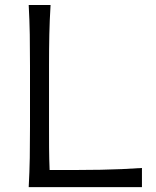

<svg xmlns="http://www.w3.org/2000/svg" viewBox="-20 -764 636 784"><path d="M97.2 0Q100.6 -62.5 101.6 -120.1Q102.5 -177.7 102.5 -246.6V-495.6Q102.5 -564.9 101.6 -622.8Q100.6 -680.7 97.2 -743.7H186.5Q182.6 -680.7 181.4 -622.8Q180.2 -564.9 180.2 -495.6V-257.8Q180.2 -206.1 180.4 -160.9Q180.7 -115.7 182.6 -69.8H284.2Q345.2 -69.8 391.6 -70.8Q438 -71.8 478 -73.5Q518.1 -75.2 559.6 -78.1V0Z"/></svg>

Font: Pinar-DS3-FD Regular
Style: Regular
Weight: 400
Designer: Amin Abedi
Version: Version 3.000